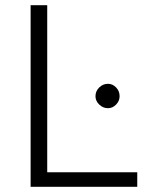

<svg xmlns="http://www.w3.org/2000/svg" viewBox="-20 -720 569 740"><path d="M98 0V-700H162V-56H509V0ZM396 -303Q377 -303 362.5 -317Q348 -331 348 -349Q348 -369 362.5 -383Q377 -397 396 -397Q414 -397 427.5 -383Q441 -369 441 -349Q441 -331 427.5 -317Q414 -303 396 -303Z"/></svg>

Font: Inclusive Sans Light
Style: Regular
Weight: 300
Designer: Olivia King
Foundry: Olivia King
Version: Version 2.004